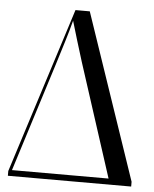

<svg xmlns="http://www.w3.org/2000/svg" viewBox="-52 -758 642 802"><g transform="rotate(5 269.0 -357.0)"><path d="M11 0H528V-20L292 -714H232L11 -20ZM26 -25 170 -481C192 -553 211 -610 226 -669C242 -615 256 -568 277 -501L431 -25Z"/></g></svg>

Font: Noto Serif Display Condensed
Style: Regular
Weight: 400
Width: 3
Designer: Monotype Design Team
Foundry: Monotype Imaging Inc.
Version: Version 2.009